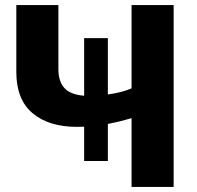

<svg xmlns="http://www.w3.org/2000/svg" viewBox="-20 -733 772 753"><path d="M310 -101.5V-236Q295.5 -235.5 281 -235.5Q171.5 -235.5 107.8 -289Q44 -342.5 44 -450.5V-713H209V-462Q209 -414.5 232.2 -388.2Q255.5 -362 310 -357.5V-583.5H403V-362.5Q460.5 -370.5 496 -386.5V-713H661V0H496V-269.5Q473 -263 450 -257.2Q427 -251.5 403 -247V-101.5Z"/></svg>

Font: Commissioner
Style: Bold
Weight: 700
Designer: Kostas Bartsokas
Foundry: Kostas Bartsokas
Version: Version 1.000; ttfautohint (v1.8.3)